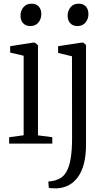

<svg xmlns="http://www.w3.org/2000/svg" viewBox="-20 -777 585 1039"><path d="M29.5 0V-34.5L108 -45V-475.5L35 -492.5V-527L159 -546.5H168L185.5 -532.5V-44.5L263 -34.5V0ZM143.5 -636Q119.5 -636 105.2 -651.2Q91 -666.5 91 -692.5Q91 -718.5 106.8 -737.8Q122.5 -757 150 -757H151Q175.5 -757 189.5 -742Q203.5 -727 203.5 -700.5Q203.5 -674.5 187.8 -655.2Q172 -636 144.5 -636ZM291 242Q285.5 242 275.2 242Q265 242 255.8 241.2Q246.5 240.5 244 239L241.5 205Q248.5 205.5 264.8 202.5Q281 199.5 297 192Q323.5 181 339.5 152.5Q355.5 124 362.8 78.8Q370 33.5 370 -28.5L369.5 -472.5L294.5 -490.5V-527L421.5 -546.5H430.5L445.5 -534V6Q445.5 62 435 105Q424.5 148 404 177.8Q383.5 207.5 355 223.5Q326.5 239.5 291 242ZM398.5 -636Q374.5 -636 360.2 -651.2Q346 -666.5 346 -692.5Q346 -718.5 361.8 -737.8Q377.5 -757 405 -757H406Q430.5 -757 444.5 -742Q458.5 -727 458.5 -700.5Q458.5 -674.5 442.8 -655.2Q427 -636 399.5 -636Z"/></svg>

Font: Merriweather 60pt Light
Style: Regular
Weight: 300
Version: Version 2.100